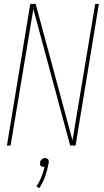

<svg xmlns="http://www.w3.org/2000/svg" viewBox="-20 -755 540 996"><path d="M16 0 137 -735H165L356 -27L474 -735H493L372 0H344L153 -708L35 0ZM184 221 169 212Q185 188 195 162.5Q205 137 211 110Q210 110 208.5 110Q207 110 206 110Q202 110 197.5 109Q193 108 190.5 104.5Q188 101 187.5 96.5Q187 92 188 88Q188 83 190.5 79Q193 75 196.5 71.5Q200 68 204.5 66.5Q209 65 214 65Q218 65 222.5 66.5Q227 68 229.5 71.5Q232 75 232.5 79Q233 83 233 88Q227 122 215.5 156Q204 190 184 221Z"/></svg>

Font: Iosevka Curly Thin Oblique
Style: Regular
Weight: 100
Italic angle: -9°
Monospace: yes
Designer: Belleve Invis
Foundry: Belleve Invis
Version: Version 11.1.0; ttfautohint (v1.8.3)